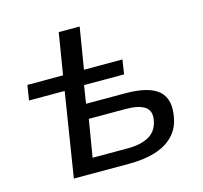

<svg xmlns="http://www.w3.org/2000/svg" viewBox="-102 -818 982 931"><g transform="rotate(-15 388.5 -352.5)"><path d="M157 0 224 -422H45L57 -497H236L270 -705H375L341 -497H534L523 -425H322L308 -335H503Q624 -335 672 -292Q720 -249 702 -159Q692 -105 656.5 -69.5Q621 -34 565 -17Q509 0 435 0ZM271 -74H449Q513 -74 553.5 -96.5Q594 -119 604 -170Q614 -218 583.5 -239.5Q553 -261 484 -261H302Z"/></g></svg>

Font: Nunito Sans 7pt SemiExpanded Medium
Style: Italic
Weight: 500
Width: 6
Italic angle: -9°
Designer: Vernon Adams
Foundry: Vernon Adams
Version: Version 3.101;gftools[0.9.27]